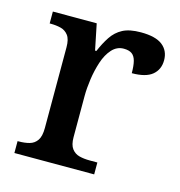

<svg xmlns="http://www.w3.org/2000/svg" viewBox="-87 -624 659 702"><g transform="rotate(15 242.5 -273.0)"><path d="M29 0V-45H33Q56 -45 74 -50Q92 -55 102.5 -70.5Q113 -86 113 -117V-423Q113 -453 102 -467.5Q91 -482 73.5 -486.5Q56 -491 34 -491H31V-536H197L217 -438H222Q235 -469 251.5 -494Q268 -519 293.5 -532.5Q319 -546 362 -546Q418 -546 444 -525.5Q470 -505 470 -469Q470 -434 445.5 -413.5Q421 -393 368 -393Q368 -421 363.5 -438.5Q359 -456 348 -464Q337 -472 317 -472Q291 -472 272.5 -451.5Q254 -431 243.5 -399Q233 -367 228 -332Q223 -297 223 -268V-112Q223 -83 234 -68.5Q245 -54 262.5 -49.5Q280 -45 302 -45H331V0Z"/></g></svg>

Font: Noto Serif Khmer Medium
Style: Regular
Weight: 500
Version: Version 2.003